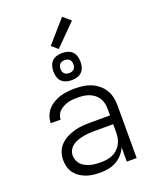

<svg xmlns="http://www.w3.org/2000/svg" viewBox="-174 -1065 948 1172"><g transform="rotate(-20 300.0 -479.0)"><path d="M272 8Q249 8 226.5 5.5Q204 3 182.5 -4.5Q161 -12 142 -24.5Q123 -37 109 -55.5Q95 -74 89 -96Q83 -118 83 -141Q83 -168 92 -193.5Q101 -219 120 -238Q139 -257 163.5 -269.5Q188 -282 214 -289Q240 -296 267 -298Q294 -300 321 -300H445V-344Q445 -362 441 -380Q437 -398 427 -413.5Q417 -429 402 -440.5Q387 -452 370 -458.5Q353 -465 335 -467.5Q317 -470 299 -470Q283 -470 267 -469Q251 -468 235.5 -464Q220 -460 205.5 -453Q191 -446 179 -435.5Q167 -425 160 -410Q153 -395 153 -379H89V-380Q89 -404 98 -427Q107 -450 123 -467.5Q139 -485 160 -497Q181 -509 204 -516Q227 -523 251 -525.5Q275 -528 299 -528Q325 -528 351.5 -524.5Q378 -521 402.5 -511Q427 -501 448 -484Q469 -467 483 -445Q497 -423 503 -396.5Q509 -370 509 -344V0H445V-93Q434 -68 416 -48Q398 -28 374.5 -15Q351 -2 324.5 3Q298 8 272 8ZM295 -50Q315 -50 334 -53Q353 -56 371 -63.5Q389 -71 403.5 -84.5Q418 -98 427.5 -114.5Q437 -131 441 -150.5Q445 -170 445 -189V-243H321Q302 -243 284 -241.5Q266 -240 248 -236.5Q230 -233 212.5 -227Q195 -221 180 -210Q165 -199 156 -182.5Q147 -166 147 -147Q147 -131 153.5 -115Q160 -99 171.5 -87.5Q183 -76 198.5 -68.5Q214 -61 230 -57Q246 -53 262.5 -51.5Q279 -50 295 -50ZM300 -582Q282 -582 264.5 -587Q247 -592 234.5 -604.5Q222 -617 217 -634.5Q212 -652 212 -670Q212 -688 217 -705.5Q222 -723 234.5 -735.5Q247 -748 264.5 -753Q282 -758 300 -758Q318 -758 335.5 -753Q353 -748 365.5 -735.5Q378 -723 383 -705.5Q388 -688 388 -670Q388 -652 383 -634.5Q378 -617 365.5 -604.5Q353 -592 335.5 -587Q318 -582 300 -582ZM300 -628Q308 -628 316.5 -630.5Q325 -633 331 -639Q337 -645 339.5 -653Q342 -661 342 -670Q342 -679 339.5 -687Q337 -695 331 -701Q325 -707 317 -709.5Q309 -712 300 -712Q291 -712 283 -709.5Q275 -707 269 -701Q263 -695 260.5 -687Q258 -679 258 -670Q258 -661 260.5 -653Q263 -645 269 -639Q275 -633 283 -630.5Q291 -628 300 -628ZM290 -788 250 -822 376 -966 425 -924Z"/></g></svg>

Font: Iosevka Light Extended
Style: Regular
Weight: 300
Width: 7
Monospace: yes
Designer: Belleve Invis
Foundry: Belleve Invis
Version: Version 32.5.0; ttfautohint (v1.8.4)